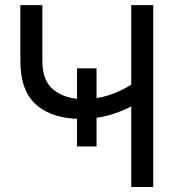

<svg xmlns="http://www.w3.org/2000/svg" viewBox="-20 -748 705 768"><path d="M303.7 -272.5Q190.4 -272.5 126 -327.9Q61.5 -383.3 61.5 -503.9V-727.5H149.4V-503.9Q149.4 -422.9 196.3 -387.2Q243.2 -351.6 314 -351.6Q366.7 -351.6 414.3 -366.9Q461.9 -382.3 504.9 -409.2V-727.5H592.8V0H504.9V-322.3Q462.9 -300.3 413.3 -286.4Q363.8 -272.5 303.7 -272.5ZM288.1 -162.1V-474.6H366.2V-162.1Z"/></svg>

Font: Inter Display
Style: Regular
Weight: 400
Designer: Rasmus Andersson
Foundry: rsms
Version: Version 4.001;git-9221beed3